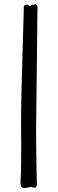

<svg xmlns="http://www.w3.org/2000/svg" viewBox="-20 -740 290 958"><path d="M167 -705C167 -714 159 -720 155 -720C152 -720 154 -716 149 -716C147 -716 144 -716 141 -717C136 -717 135 -711 128 -710C123 -710 122 -717 117 -717C116 -717 99 -715 99 -709C99 -708 99 -707 99 -704C99 -675 85 -279 85 -129C85 -92 86 -56 86 -20C86 25 85 69 85 106C85 167 72 198 104 198C114 198 134 192 136 192C137 192 142 196 152 196C158 196 164 192 164 180C164 166 160 26 160 -77C160 -120 167 -656 167 -705Z"/></svg>

Font: Oregano
Style: Regular
Weight: 400
Designer: Astigmatic (AOETI)
Foundry: Astigmatic (AOETI)
Version: Version 1.000